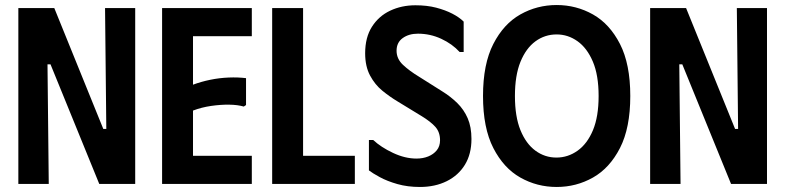

<svg xmlns="http://www.w3.org/2000/svg" viewBox="-20 -732 3126 764"><path d="M398 -700H518V0H375L181 -476H169L174 0H53V-700H196L391 -219H403Z M982 -700V-588H748V-395Q780 -407 816.5 -414.5Q853 -422 890 -423.5Q927 -425 959 -421V-314L950 -308Q926 -315 892 -315.5Q858 -316 820 -310.5Q782 -305 748 -292V-112H982V0H625V-700Z M1063 -700H1186V-112H1392V0H1063Z M1856 -179Q1856 -119 1830 -76.5Q1804 -34 1757.5 -11Q1711 12 1651 12Q1602 12 1561.5 0.5Q1521 -11 1491.5 -27Q1462 -43 1448 -54V-175H1465Q1496 -146 1544 -123.5Q1592 -101 1637 -101Q1663 -101 1684 -109.5Q1705 -118 1718 -134Q1731 -150 1731 -174Q1731 -206 1712.5 -227Q1694 -248 1656 -271L1561 -329Q1531 -347 1501.5 -371Q1472 -395 1452.5 -431.5Q1433 -468 1433 -520Q1433 -583 1460 -625.5Q1487 -668 1532.5 -689.5Q1578 -711 1633 -711Q1679 -711 1715.5 -701.5Q1752 -692 1780 -677.5Q1808 -663 1825 -646V-525H1809Q1780 -557 1736 -577.5Q1692 -598 1643 -598Q1607 -598 1582.5 -580.5Q1558 -563 1558 -530Q1558 -498 1583.5 -474Q1609 -450 1647 -427L1739 -369Q1773 -348 1799.5 -322Q1826 -296 1841 -261.5Q1856 -227 1856 -179Z M1902 -350Q1902 -477 1943 -557Q1984 -637 2050.5 -674.5Q2117 -712 2195 -712Q2273 -712 2339.5 -674.5Q2406 -637 2447 -557Q2488 -477 2488 -350Q2488 -223 2447 -143Q2406 -63 2339.5 -25.5Q2273 12 2195 12Q2117 12 2050.5 -25.5Q1984 -63 1943 -143Q1902 -223 1902 -350ZM2029 -350Q2029 -268 2051 -214Q2073 -160 2110.5 -132.5Q2148 -105 2194 -105Q2240 -105 2278.5 -132.5Q2317 -160 2339.5 -214Q2362 -268 2362 -350Q2362 -433 2339 -487Q2316 -541 2278 -568Q2240 -595 2195 -595Q2148 -595 2110.5 -567.5Q2073 -540 2051 -486Q2029 -432 2029 -350Z M2912 -700H3032V0H2889L2695 -476H2683L2688 0H2567V-700H2710L2905 -219H2917Z"/></svg>

Font: Phudu Light Medium
Style: Regular
Weight: 500
Version: Version 1.005;gftools[0.9.23]